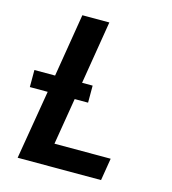

<svg xmlns="http://www.w3.org/2000/svg" viewBox="-109 -825 819 914"><g transform="rotate(15 300.0 -367.5)"><path d="M62 0 119 -340H31V-424H133L184 -735H317L266 -424H318V-340H252L214 -110H491L473 0Z"/></g></svg>

Font: Iosevka Curly XBdEx
Style: Italic
Weight: 800
Width: 7
Italic angle: -9°
Monospace: yes
Designer: Belleve Invis
Foundry: Belleve Invis
Version: Version 11.1.0; ttfautohint (v1.8.3)